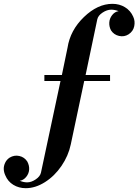

<svg xmlns="http://www.w3.org/2000/svg" viewBox="-86 -780 730 1012"><path d="M49.8 211.9Q13.2 211.9 -15.9 194.1Q-44.9 176.3 -58.1 144Q-65.4 128.4 -66.2 111.8Q-66.9 95.2 -59.1 78.4Q-51.3 61.5 -35.2 50.8Q-10.7 36.1 16.1 42.2Q43 48.3 58.1 71.8Q69.3 93.3 67.6 114.5Q65.9 135.7 51.8 152.8Q37.6 169.9 18.1 172.9Q39.1 181.2 57.1 181.2Q79.1 181.2 102.3 165.5Q125.5 149.9 129.9 129.9L232.9 -353H147.9V-384.8H240.2L270 -528.8Q284.2 -620.6 356.4 -690.2Q428.7 -759.8 506.8 -759.8Q543.5 -759.8 572.8 -741.9Q602.1 -724.1 616.2 -691.9Q627 -668.9 621.6 -642.1Q616.2 -615.2 591.8 -599.1Q568.8 -584.5 541.5 -590.6Q514.2 -596.7 499 -620.1Q488.8 -639.6 490 -661.1Q491.2 -682.6 505.1 -700.4Q519 -718.3 539.1 -721.2Q519.5 -729 500 -729Q478 -729 454.6 -713.6Q431.2 -698.2 426.8 -678.2L365.2 -384.8H494.1V-353H357.9L287.1 -19Q274.4 41.5 238 94.7Q201.7 147.9 151.1 179.9Q100.6 211.9 49.8 211.9Z"/></svg>

Font: Fin Serif Display
Style: Italic
Weight: 400
Designer: J. Blake Harris
Version: Version 1.006;FEAKit 1.0